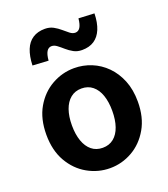

<svg xmlns="http://www.w3.org/2000/svg" viewBox="-151 -940 929 1060"><g transform="rotate(-20 313.0 -410.0)"><path d="M313.3 13.8Q243.3 13.8 181.6 -21.1Q119.9 -55.9 82 -121.7Q44.2 -187.5 44.2 -279.9Q44.2 -372.8 82 -438.4Q119.9 -503.9 181.6 -538.7Q243.3 -573.5 313.3 -573.5Q365.7 -573.5 414.1 -553.9Q462.4 -534.2 500 -496.4Q537.6 -458.5 559.6 -404.2Q581.6 -349.8 581.6 -279.9Q581.6 -187.5 543.6 -121.7Q505.7 -55.9 444.5 -21.1Q383.3 13.8 313.3 13.8ZM313.3 -105.8Q351.3 -105.8 377.9 -127.3Q404.5 -148.9 418 -188.2Q431.5 -227.4 431.5 -279.9Q431.5 -332.7 418 -371.7Q404.5 -410.7 377.9 -432.3Q351.3 -454 313.3 -454Q275.2 -454 248.7 -432.3Q222.1 -410.7 208.3 -371.7Q194.5 -332.7 194.5 -279.9Q194.5 -227.4 208.3 -188.2Q222.1 -148.9 248.7 -127.3Q275.2 -105.8 313.3 -105.8ZM390.3 -652Q362.4 -652 341.2 -663.9Q319.9 -675.7 302.6 -691Q285.2 -706.4 269.5 -718.2Q253.8 -730.1 238.4 -730.1Q219.9 -730.1 209.3 -713Q198.7 -695.9 195.9 -660.3L103 -665.6Q105 -720.2 120.1 -757.5Q135.2 -794.7 164.5 -813.7Q193.7 -832.6 235.7 -832.6Q263.6 -832.6 285.2 -820.8Q306.8 -809 324.3 -793.7Q341.8 -778.4 357.1 -766.6Q372.4 -754.8 387.8 -754.8Q406.1 -754.8 416.7 -771.9Q427.3 -788.9 430.6 -823.4L523 -819Q521.8 -764.6 506.3 -727.4Q490.8 -690.1 462 -671.1Q433.3 -652 390.3 -652Z"/></g></svg>

Font: Noto Sans HK Thin
Style: Regular
Weight: 100
Designer: Ryoko NISHIZUKA 西塚涼子 (kana, bopomofo & ideographs); Paul D. Hunt (Latin, Greek & Cyrillic); Sandoll Communications 산돌커뮤니
Foundry: Adobe
Version: Version 2.004-H2;hotconv 1.0.118;makeotfexe 2.5.65603